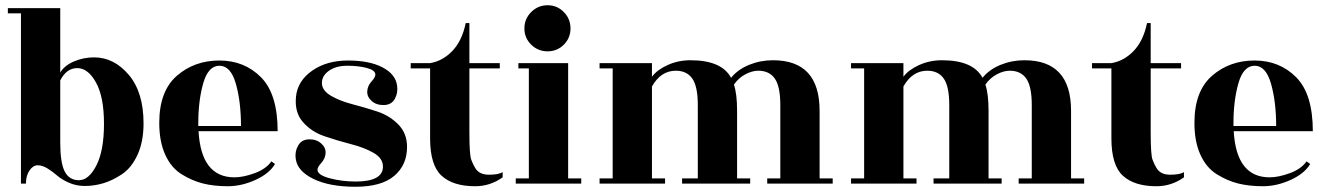

<svg xmlns="http://www.w3.org/2000/svg" viewBox="-20 -701 5065 733"><path d="M210 -156Q210 -80 227 -46.5Q244 -13 281.5 -13Q319 -13 348 -69.5Q377 -126 377 -228.5Q377 -331 346.5 -386Q316 -441 275 -441Q234 -441 210 -394ZM79 0H60V-650H10V-670H210V-424Q226 -451 262.5 -466.5Q299 -482 339 -482Q415 -482 471.5 -415.5Q528 -349 528 -230Q528 -160 505 -110Q482 -60 445 -35.5Q408 -11 373 -1Q338 9 304.5 9Q271 9 243 -3.5Q215 -16 198.5 -30.5Q182 -45 162 -57.5Q142 -70 124 -70Q106 -70 92.5 -50Q79 -30 79 0Z M1040 -200H738Q748 -24 875 -24Q909 -24 952.5 -40Q996 -56 1016 -85L1030 -75Q1008 -38 955 -14Q902 10 849.5 10Q797 10 755 -0.5Q713 -11 673 -36Q633 -61 610.5 -111Q588 -161 588 -232Q588 -353 655 -411.5Q722 -470 817.5 -470Q913 -470 976.5 -406Q1040 -342 1040 -200ZM737 -220H900Q900 -312 880.5 -381Q861 -450 818 -450Q775 -450 756 -383.5Q737 -317 737 -231Z M1338 -8Q1442 -8 1442 -65Q1442 -97 1406 -117.5Q1370 -138 1319 -151Q1268 -164 1218.5 -181Q1169 -198 1136.5 -235Q1104 -272 1110 -332Q1116 -392 1171.5 -431Q1227 -470 1308.5 -470Q1390 -470 1440 -444Q1490 -418 1496 -374Q1500 -347 1487.5 -324Q1475 -301 1446.5 -300Q1418 -299 1399.5 -315Q1381 -331 1382 -352Q1383 -373 1398 -389.5Q1413 -406 1413 -416Q1413 -433 1380.5 -441.5Q1348 -450 1305.5 -450Q1263 -450 1236 -431Q1209 -412 1209 -384Q1209 -356 1242.5 -336Q1276 -316 1324 -303.5Q1372 -291 1419.5 -275.5Q1467 -260 1500.5 -226Q1534 -192 1534 -140Q1534 -71 1485 -29.5Q1436 12 1337 12Q1238 12 1176.5 -18Q1115 -48 1109 -95Q1105 -122 1118 -145Q1131 -168 1159 -169Q1187 -170 1205.5 -154Q1224 -138 1223 -117Q1222 -96 1207 -79.5Q1192 -63 1192 -53Q1192 -33 1238.5 -20.5Q1285 -8 1338 -8Z M1772 -440V-196Q1772 -110 1779 -91.5Q1786 -73 1794 -60Q1809 -34 1846.5 -34Q1884 -34 1899 -44V-24Q1851 10 1794 10Q1710 10 1666 -30Q1622 -70 1622 -173V-440H1548V-460H1622Q1670 -468 1707 -506.5Q1744 -545 1758 -613H1772V-460H1888V-440Z M2149 -20H2199V0H1949V-20H1999V-440H1959V-460H2149ZM2158 -592.5Q2158 -556 2132.5 -530.5Q2107 -505 2070.5 -505Q2034 -505 2008 -530.5Q1982 -556 1982 -592.5Q1982 -629 2008 -655Q2034 -681 2070.5 -681Q2107 -681 2132.5 -655Q2158 -629 2158 -592.5Z M3109 -20H3159V0H2909V-20H2959V-300Q2959 -371 2938 -401Q2917 -431 2875 -431Q2851 -431 2825 -417Q2799 -403 2782 -378Q2794 -342 2794 -278V-20H2844V0H2584V-20H2644V-300Q2644 -371 2623 -401Q2602 -431 2560 -431Q2503 -431 2469 -371V-20H2519V0H2269V-20H2319V-440H2269V-460H2469V-408Q2488 -434 2528.5 -452.5Q2569 -471 2616 -471Q2735 -471 2771 -404Q2797 -436 2840 -453.5Q2883 -471 2931 -471Q3109 -471 3109 -278Z M4069 -20H4119V0H3869V-20H3919V-300Q3919 -371 3898 -401Q3877 -431 3835 -431Q3811 -431 3785 -417Q3759 -403 3742 -378Q3754 -342 3754 -278V-20H3804V0H3544V-20H3604V-300Q3604 -371 3583 -401Q3562 -431 3520 -431Q3463 -431 3429 -371V-20H3479V0H3229V-20H3279V-440H3229V-460H3429V-408Q3448 -434 3488.5 -452.5Q3529 -471 3576 -471Q3695 -471 3731 -404Q3757 -436 3800 -453.5Q3843 -471 3891 -471Q4069 -471 4069 -278Z M4373 -440V-196Q4373 -110 4380 -91.5Q4387 -73 4395 -60Q4410 -34 4447.5 -34Q4485 -34 4500 -44V-24Q4452 10 4395 10Q4311 10 4267 -30Q4223 -70 4223 -173V-440H4149V-460H4223Q4271 -468 4308 -506.5Q4345 -545 4359 -613H4373V-460H4489V-440Z M4992 -200H4690Q4700 -24 4827 -24Q4861 -24 4904.5 -40Q4948 -56 4968 -85L4982 -75Q4960 -38 4907 -14Q4854 10 4801.5 10Q4749 10 4707 -0.5Q4665 -11 4625 -36Q4585 -61 4562.5 -111Q4540 -161 4540 -232Q4540 -353 4607 -411.5Q4674 -470 4769.5 -470Q4865 -470 4928.5 -406Q4992 -342 4992 -200ZM4689 -220H4852Q4852 -312 4832.5 -381Q4813 -450 4770 -450Q4727 -450 4708 -383.5Q4689 -317 4689 -231Z"/></svg>

Font: Rozha One
Style: Regular
Weight: 400
Designer: Tim Donaldson, Indian Type Foundry
Foundry: Indian Type Foundry
Version: Version 1.301;PS 1.0;hotconv 1.0.78;makeotf.lib2.5.61930; tt